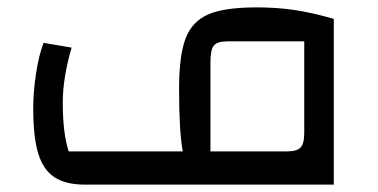

<svg xmlns="http://www.w3.org/2000/svg" viewBox="-20 -500 1024 520"><path d="M70 -206Q70 -251 77.5 -300.5Q85 -350 98 -384L174 -371Q150 -290 150 -222Q150 -139 166 -90H475Q465 -143 465 -260Q465 -349 482.5 -395.5Q500 -442 544 -461Q588 -480 675 -480Q730 -480 777 -473Q824 -466 884 -449V0H210Q158 0 127.5 -20Q97 -40 83.5 -84.5Q70 -129 70 -206ZM804 -140V-388H596Q569 -388 559.5 -377Q550 -366 550 -333V-90H758Q784 -90 794 -100.5Q804 -111 804 -140Z"/></svg>

Font: Changa
Style: Regular
Weight: 400
Designer: Eduardo Rodriguez Tunni
Foundry: Eduardo Rodriguez Tunni
Version: Version 2.002; ttfautohint (v1.5.10-5e6f)